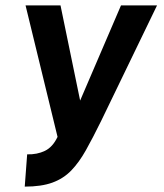

<svg xmlns="http://www.w3.org/2000/svg" viewBox="-20 -520 609 714"><path d="M72 174 81 54Q118 55 147 41Q176 27 194 -11L75 -500H205L278 -146L430 -500H564L356 -70Q325 -7 299.5 38.5Q274 84 245 114Q216 144 175 159Q134 174 72 174Z"/></svg>

Font: Kulim Park
Style: Bold Italic
Weight: 700
Italic angle: -8°
Designer: Noponies / Dale Sattler
Foundry: Noponies
Version: Version 1.000; ttfautohint (v1.8.3)